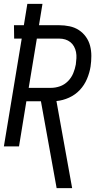

<svg xmlns="http://www.w3.org/2000/svg" viewBox="-20 -755 515 990"><path d="M272 215 191 -233H116L78 0H0L92 -556H53L52 -625H103L121 -735H199L181 -625H285Q312 -625 338.5 -619.5Q365 -614 386.5 -600Q408 -586 423 -565Q438 -544 444.5 -519Q451 -494 451 -466.5Q451 -439 447 -412Q442 -380 428.5 -348Q415 -316 391.5 -291Q368 -266 336 -251.5Q304 -237 271 -234L352 215ZM128 -302H243Q266 -302 289 -310Q312 -318 330 -336Q348 -354 357.5 -377Q367 -400 371 -423Q373 -439 374 -455Q375 -471 372 -486.5Q369 -502 361.5 -515.5Q354 -529 342.5 -538Q331 -547 316.5 -551.5Q302 -556 285 -556H170Z"/></svg>

Font: Iosevka QP
Style: Italic
Weight: 400
Italic angle: -9°
Designer: Belleve Invis
Foundry: Belleve Invis
Version: Version 20.0.0; ttfautohint (v1.8.4)